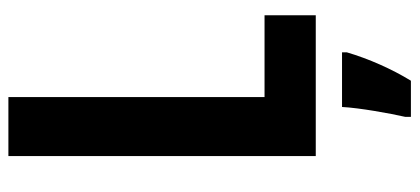

<svg xmlns="http://www.w3.org/2000/svg" viewBox="-284 -470 975 446"><g transform="rotate(-90 203.0 -246.5)"><path d="M64 0H391V-119H201V-714H64ZM305 72V61H178C176 101 163 173 155 208V221H239C266 177 290 123 305 72Z"/></g></svg>

Font: Noto Sans Devanagari ExtraCondensed
Style: Bold
Weight: 700
Width: 2
Designer: Jelle Bosma - Monotype Design Team
Foundry: Monotype Imaging Inc.
Version: Version 2.004